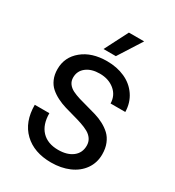

<svg xmlns="http://www.w3.org/2000/svg" viewBox="-220 -1059 1090 1197"><g transform="rotate(30 325.0 -460.0)"><path d="M265.1 -764.2 351.1 -932.1H460.9L354 -764.2ZM335 12.2Q211.9 12.2 139.9 -56.9Q67.9 -126 67.9 -249H172.9Q172.9 -167 215.3 -122.6Q257.8 -78.1 334 -78.1Q398.4 -78.1 437.3 -107.9Q476.1 -137.7 476.1 -189.9Q476.1 -216.8 462.4 -237.1Q448.7 -257.3 425.8 -270Q402.8 -282.7 373 -292.7Q343.3 -302.7 310.3 -311.5Q277.3 -320.3 244.6 -330.1Q211.9 -339.8 182.1 -355Q152.3 -370.1 129.4 -390.1Q106.4 -410.2 92.8 -441.4Q79.1 -472.7 79.1 -513.2Q79.1 -599.1 146.5 -654.5Q213.9 -710 323.2 -710Q395 -710 452.1 -684.3Q509.3 -658.7 543.5 -608.6Q577.6 -558.6 579.1 -492.2H473.1Q471.7 -550.3 429 -585.2Q386.2 -620.1 323.2 -620.1Q263.2 -620.1 226.6 -591.8Q189.9 -563.5 189.9 -516.1Q189.9 -490.7 203.6 -472.2Q217.3 -453.6 240.2 -442.1Q263.2 -430.7 293 -421.6Q322.8 -412.6 355.7 -404.1Q388.7 -395.5 421.4 -385.7Q454.1 -376 483.9 -360.1Q513.7 -344.2 536.6 -322.8Q559.6 -301.3 573.2 -267.8Q586.9 -234.4 586.9 -190.9Q586.9 -130.4 554 -83.7Q521 -37.1 463.9 -12.5Q406.7 12.2 335 12.2Z"/></g></svg>

Font: Azeret Mono
Style: Regular
Weight: 400
Designer: Martin Vácha
Foundry: Displaay
Version: Version 1.002